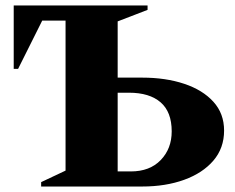

<svg xmlns="http://www.w3.org/2000/svg" viewBox="-20 -680 857 700"><path d="M498 0H130V-16L219 -58V-605H134L46 -429H30V-660H518V-644L409 -602V-397H498Q584 -397 651.5 -374.5Q719 -352 758 -309Q797 -266 797 -204Q797 -140 758 -94.5Q719 -49 651.5 -24.5Q584 0 498 0ZM450 -342H409V-55H457Q526 -55 566 -96.5Q606 -138 606 -201Q606 -272 565.5 -307Q525 -342 450 -342Z"/></svg>

Font: Spectral ExtraBold
Style: Regular
Weight: 800
Designer: Jean-Baptiste Levee
Foundry: Production Type
Version: Version 2.001